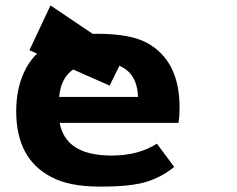

<svg xmlns="http://www.w3.org/2000/svg" viewBox="-20 -674 879 711"><path d="M345 -549Q463 -548 523 -516Q645 -450 645 -276Q645 -243 641 -219H201Q223 -98 393 -98Q493 -98 561 -142L625 -56Q585 -22 528 -2.5Q471 17 355 17Q352 17 349 17Q237 17 171 -18Q40 -85 40 -262Q40 -345 70.5 -409.5Q101 -474 164 -511.5Q227 -549 345 -549ZM199 -315H491Q487 -443 348 -443Q283 -443 244 -411.5Q205 -380 199 -315ZM89 -488 167 -654 441 -469 386 -357Z"/></svg>

Font: Fix15 Mono
Style: Bold
Weight: 700
Designer: Carrois Corporate & Edenspiekermann AG
Foundry: Carrois Corporate GbR & Edenspiekermann AG
Version: Version 3.206